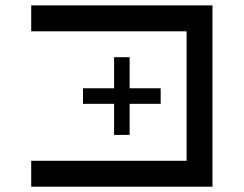

<svg xmlns="http://www.w3.org/2000/svg" viewBox="-20 -704 919 724"><path d="M97.7 0V-97.7H683.6V-585.9H97.7V-683.6H781.2V0ZM468.8 -312.5V-195.3H410.2V-312.5H293V-371.1H410.2V-488.3H468.8V-371.1H585.9V-312.5Z"/></svg>

Font: BabelStone Pigpen
Style: Regular
Weight: 400
Designer: Andrew West
Foundry: BabelStone
Version: Version 1.02 November 6, 2013